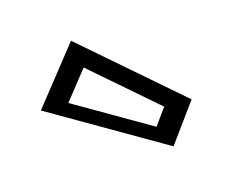

<svg xmlns="http://www.w3.org/2000/svg" viewBox="-55 -934 517 436"><g transform="rotate(-15 203.0 -716.0)"><path d="M147 -840 56 -725 294 -587 350 -664ZM149 -818.4 78.5 -729.3 289.8 -606.8 329.8 -661.7ZM149 -818.4 329.8 -661.7 289.8 -606.8 78.5 -729.3ZM147 -840 350 -664 294 -587 56 -725ZM154 -796.1 307.7 -662.9 279 -623.3 99.6 -727.3ZM142 -862.3 34.9 -726.9 304.9 -570.4 372.1 -662.8Z"/></g></svg>

Font: Hussar Outliner
Style: Regular
Weight: 700
Foundry: Cannot Into Space Fonts
Version: Version 0.92